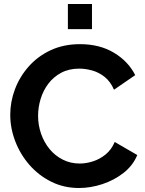

<svg xmlns="http://www.w3.org/2000/svg" viewBox="-20 -935 726 961"><path d="M31.3 -360.5Q31.3 -425.5 54.7 -488Q78.1 -550.5 123.2 -601.7Q168.3 -653 233.3 -683.5Q298.4 -714 380.6 -714Q478.8 -714 550.4 -671Q622 -627.9 656.8 -559L550.6 -485.9Q533.2 -526.4 504.3 -549.6Q475.4 -572.7 442 -582.1Q408.5 -591.5 376.6 -591.5Q325.3 -591.5 286.5 -570.9Q247.8 -550.3 222 -516.1Q196.2 -482 183.4 -439.9Q170.6 -397.9 170.6 -355.5Q170.6 -308.7 185.7 -265.3Q200.8 -222 228.4 -188.6Q256 -155.3 294.5 -135.9Q332.9 -116.5 379.2 -116.5Q411.6 -116.5 445.7 -127.5Q479.7 -138.4 508.8 -162.1Q537.8 -185.8 554.2 -224.4L667.1 -159Q645.5 -106.5 598.2 -69.5Q550.8 -32.5 491.8 -13.2Q432.9 6 375.2 6Q299.5 6 236.4 -25.5Q173.4 -57 127.5 -109.5Q81.7 -162 56.5 -227.5Q31.3 -293 31.3 -360.5ZM319.8 -789.3V-915.1H440.4V-789.3Z"/></svg>

Font: Raleway Thin
Style: Regular
Weight: 100
Designer: Matt McInerney, Pablo Impallari, Rodrigo Fuenzalida
Foundry: Matt McInerney, Pablo Impallari, Rodrigo Fuenzalida
Version: Version 4.026